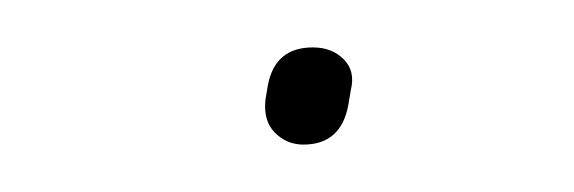

<svg xmlns="http://www.w3.org/2000/svg" viewBox="-20 -318 242 81"><path d="M108 -257Q101 -257 96 -262Q91 -267 92 -276L93 -282Q96 -298 112 -298Q120 -298 125 -293Q130 -288 128 -280L127 -274Q124 -257 108 -257Z"/></svg>

Font: Sofia Sans Hairline
Style: Italic
Weight: 1
Italic angle: -9°
Designer: Botio Nikoltchev, Ani Petrova
Foundry: lettersoup
Version: Version 4.102